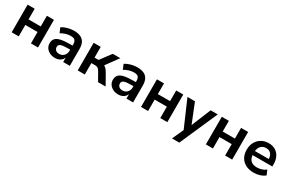

<svg xmlns="http://www.w3.org/2000/svg" viewBox="111 -1631 4379 2943"><g transform="rotate(30 2300.5 -159.5)"><path d="M71 0V-489H196V-300H412V-489H537V0H412V-202H196V0Z M841 10Q788 10 746.5 -10.5Q705 -31 681.5 -66Q658 -101 658 -145Q658 -199 686 -230.5Q714 -262 777 -276Q840 -290 946 -290H996V-218H947Q900 -218 868 -214.5Q836 -211 816.5 -203.5Q797 -196 788.5 -183Q780 -170 780 -151Q780 -118 803 -97Q826 -76 867 -76Q900 -76 925.5 -91.5Q951 -107 966 -134Q981 -161 981 -196V-311Q981 -361 959 -383Q937 -405 885 -405Q844 -405 801 -392.5Q758 -380 714 -354L678 -439Q704 -457 739.5 -470.5Q775 -484 814.5 -491.5Q854 -499 889 -499Q961 -499 1007.5 -477Q1054 -455 1077 -410.5Q1100 -366 1100 -296V0H983V-104H991Q984 -69 963.5 -43.5Q943 -18 912 -4Q881 10 841 10Z M1240 0V-489H1365V-299H1436L1578 -489H1712L1533 -244L1506 -284Q1533 -281 1554.5 -269Q1576 -257 1594.5 -235.5Q1613 -214 1631 -182L1734 0H1600L1518 -144Q1505 -167 1492.5 -179.5Q1480 -192 1464.5 -197Q1449 -202 1427 -202H1365V0Z M1961 10Q1908 10 1866.5 -10.5Q1825 -31 1801.5 -66Q1778 -101 1778 -145Q1778 -199 1806 -230.5Q1834 -262 1897 -276Q1960 -290 2066 -290H2116V-218H2067Q2020 -218 1988 -214.5Q1956 -211 1936.5 -203.5Q1917 -196 1908.5 -183Q1900 -170 1900 -151Q1900 -118 1923 -97Q1946 -76 1987 -76Q2020 -76 2045.5 -91.5Q2071 -107 2086 -134Q2101 -161 2101 -196V-311Q2101 -361 2079 -383Q2057 -405 2005 -405Q1964 -405 1921 -392.5Q1878 -380 1834 -354L1798 -439Q1824 -457 1859.5 -470.5Q1895 -484 1934.5 -491.5Q1974 -499 2009 -499Q2081 -499 2127.5 -477Q2174 -455 2197 -410.5Q2220 -366 2220 -296V0H2103V-104H2111Q2104 -69 2083.5 -43.5Q2063 -18 2032 -4Q2001 10 1961 10Z M2360 0V-489H2485V-300H2701V-489H2826V0H2701V-202H2485V0Z M3013 180 3115 -45V7L2900 -489H3033L3185 -110H3155L3310 -489H3436L3142 180Z M3508 0V-489H3633V-300H3849V-489H3974V0H3849V-202H3633V0Z M4358 10Q4275 10 4215 -21Q4155 -52 4122.5 -109Q4090 -166 4090 -244Q4090 -320 4121.5 -377Q4153 -434 4208.5 -466.5Q4264 -499 4335 -499Q4405 -499 4455 -469Q4505 -439 4532.5 -384Q4560 -329 4560 -253V-216H4191V-288H4472L4456 -273Q4456 -341 4426 -377.5Q4396 -414 4340 -414Q4298 -414 4268.5 -394.5Q4239 -375 4223.5 -339.5Q4208 -304 4208 -255V-248Q4208 -193 4225 -157Q4242 -121 4276 -103Q4310 -85 4360 -85Q4401 -85 4442 -97.5Q4483 -110 4517 -137L4552 -53Q4517 -24 4464 -7Q4411 10 4358 10Z"/></g></svg>

Font: Nunito Sans 12pt ExtraLight
Style: Regular
Weight: 200
Designer: Vernon Adams
Foundry: Vernon Adams
Version: Version 3.101;gftools[0.9.27]